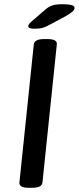

<svg xmlns="http://www.w3.org/2000/svg" viewBox="-20 -887 373 909"><path d="M115 2Q69 2 72 -24L140 -677Q143 -702 189 -702H205Q252 -702 249 -677L181 -23Q179 -10 167.5 -4Q156 2 131 2ZM142 -751Q114 -751 114 -763Q114 -772 128 -784L195 -842Q211 -856 228 -861.5Q245 -867 276 -867Q303 -867 318 -863Q333 -859 333 -850Q333 -841 323.5 -832.5Q314 -824 292 -811L219 -772Q198 -760 183 -755.5Q168 -751 142 -751Z"/></svg>

Font: Asap Semi Expanded Semi Expanded Medium
Style: Italic
Weight: 500
Width: 6
Italic angle: -6°
Designer: Pablo Cosgaya
Foundry: Omnibus-Type
Version: Version 3.001; ttfautohint (v1.8.4.7-5d5b)